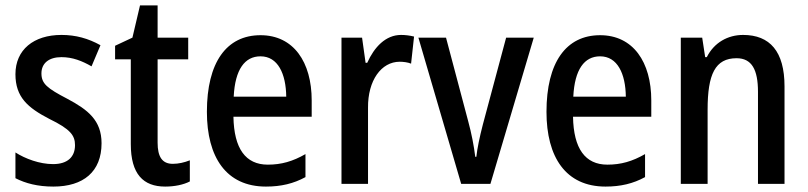

<svg xmlns="http://www.w3.org/2000/svg" viewBox="-20 -679 2984 709"><path d="M355 -150C355 -235 304 -274 229 -314C154 -353 133 -370 133 -408C133 -445 160 -468 207 -468C248 -468 283 -454 318 -434L351 -512C306 -537 260 -550 207 -550C104 -550 37 -495 37 -405C37 -320 83 -281 162 -240C240 -202 257 -179 257 -143C257 -100 230 -73 176 -73C126 -73 73 -93 37 -116V-21C74 -2 119 10 177 10C288 10 355 -45 355 -150Z M618 -74C579 -74 562 -100 562 -152V-460H675V-540H562V-659H497L469 -540L405 -510V-460H463V-147C463 -36 509 10 590 10C625 10 658 3 681 -9V-87C661 -79 639 -74 618 -74Z M942 -549C816 -549 744 -448 744 -266C744 -99 815 10 962 10C1018 10 1064 -1 1108 -25V-110C1061 -83 1019 -71 969 -71C887 -71 844 -130 842 -248H1131V-308C1131 -450 1064 -549 942 -549ZM942 -471C1006 -471 1036 -407 1037 -322H843C848 -423 884 -471 942 -471Z M1461 -550C1404 -550 1362 -505 1336 -447H1330L1317 -540H1241V0H1339V-281C1338 -382 1388 -451 1456 -451C1469 -451 1486 -449 1498 -444L1509 -544C1493 -548 1476 -550 1461 -550Z M1683 0H1791L1951 -540H1849L1763 -219C1751 -173 1742 -129 1739 -100H1735C1730 -141 1721 -187 1709 -231L1627 -540H1525Z M2196 -549C2070 -549 1998 -448 1998 -266C1998 -99 2069 10 2216 10C2272 10 2318 -1 2362 -25V-110C2315 -83 2273 -71 2223 -71C2141 -71 2098 -130 2096 -248H2385V-308C2385 -450 2318 -549 2196 -549ZM2196 -471C2260 -471 2290 -407 2291 -322H2097C2102 -423 2138 -471 2196 -471Z M2724 -550C2668 -550 2617 -522 2590 -468H2584L2573 -540H2494V0H2593V-274C2593 -405 2621 -464 2700 -464C2756 -464 2779 -422 2779 -340V0H2877V-360C2877 -489 2823 -550 2724 -550Z"/></svg>

Font: Noto Sans Gurmukhi UI Condensed Medium
Style: Regular
Weight: 500
Width: 3
Designer: Jelle Bosma - Monotype Design Team
Foundry: Monotype Imaging Inc.
Version: Version 2.004